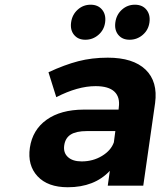

<svg xmlns="http://www.w3.org/2000/svg" viewBox="-20 -789 681 816"><path d="M106.9 -161.1Q118.2 -237.3 178 -280Q237.8 -322.8 335.9 -323.2H483.9L484.9 -333Q490.7 -376.5 466.1 -399.7Q441.4 -422.9 386.2 -422.9Q310.5 -422.9 219.2 -376L186 -481.9Q254.4 -513.7 312.5 -528.8Q370.6 -543.9 438 -543.9Q545.9 -543.9 598.6 -493.2Q651.4 -442.4 639.2 -351.1L588.9 0H438L446.8 -63Q381.3 6.8 268.1 6.8Q183.1 6.8 139.6 -39.8Q96.2 -86.4 106.9 -161.1ZM252.9 -170.9Q248.5 -140.1 268.6 -121.6Q288.6 -103 327.1 -103Q375 -103 413.3 -126.2Q451.7 -149.4 463.9 -184.1L470.2 -231.9H349.1Q304.2 -231.9 280.8 -217.3Q257.3 -202.6 252.9 -170.9ZM282.2 -693.8Q286.6 -726.6 310.1 -747.8Q333.5 -769 365.2 -769Q396.5 -769 413.8 -748Q431.2 -727.1 426.8 -693.8Q422.4 -661.6 398.4 -640.9Q374.5 -620.1 342.8 -620.1Q311.5 -620.1 294.7 -640.9Q277.8 -661.6 282.2 -693.8ZM470.2 -693.8Q474.6 -726.6 498 -747.8Q521.5 -769 553.2 -769Q585 -769 602.3 -747.8Q619.6 -726.6 615.2 -693.8Q610.8 -661.6 586.7 -640.9Q562.5 -620.1 530.8 -620.1Q499.5 -620.1 482.7 -640.9Q465.8 -661.6 470.2 -693.8Z"/></svg>

Font: Trueno SemiBold
Style: Italic
Weight: 600
Designer: Julieta Ulanovsky
Foundry: Julieta Ulanovsky
Version: Version 3.001b | FøM Fix